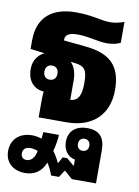

<svg xmlns="http://www.w3.org/2000/svg" viewBox="-88 -580 658 910"><g transform="rotate(10 240.5 -125.0)"><path d="M115 0H249C374 0 449 -72 449 -190C449 -302 399 -357 279 -369L170 -380V-386C170 -408 190 -419 230 -419C283 -419 327 -402 373 -402C402 -402 424 -409 437 -416V-516C413 -508 393 -503 369 -503C324 -503 288 -521 203 -521C99 -521 21 -474 21 -354V-313L89 -304C58 -289 38 -259 38 -220C38 -161 71 -127 117 -125C116 -113 115 -101 115 -86ZM248 -200C248 -239 237 -268 219 -286L243 -283C284 -277 300 -263 300 -201C300 -149 292 -110 248 -108ZM135 -185C116 -185 104 -198 104 -219C104 -240 116 -253 135 -253C155 -253 167 -240 167 -219C167 -198 155 -185 135 -185ZM97 271C142 271 176 248 193 204C204 220 213 239 221 261H259L280 228H283L321 261H437V103C437 40 410 10 352 10C296 10 262 40 262 91C262 132 285 161 319 167C319 172 319 176 319 180V196H316L282 167H260L244 196H241C233 177 223 160 211 145C219 114 224 84 224 65H149C148 76 147 87 146 97C131 92 116 89 100 89C37 89 0 128 0 182C0 240 43 271 97 271ZM347 120C331 120 320 109 320 91C320 74 330 62 347 62C364 62 375 73 375 91C375 109 364 120 347 120ZM66 181C66 162 79 150 102 150C114 150 126 153 138 157C133 189 116 209 93 209C77 209 66 199 66 181Z"/></g></svg>

Font: Noto Sans Thai Looped UI Narrow ExtraBold
Style: Regular
Weight: 800
Width: 4
Designer: Cadson Demak Team
Foundry: Cadson Demak Co., Ltd.
Version: Version 1.000